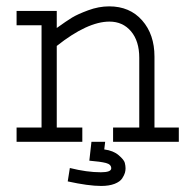

<svg xmlns="http://www.w3.org/2000/svg" viewBox="-20 -455 626 616"><path d="M33.2 -419.9H162.1V-365.2Q193.4 -387.7 210.9 -398.4Q228.5 -409.2 262.7 -421.9Q296.9 -434.6 330.1 -434.6Q396.5 -434.6 436 -389.6Q475.6 -344.7 475.6 -273.4V-45.9H553.7V0H342.8V-45.9H426.8V-269.5Q426.8 -323.2 400.4 -354.5Q374 -385.7 331.1 -385.7Q260.7 -385.7 162.1 -307.6V-45.9H244.1V0H33.2V-45.9H113.3V-374H33.2ZM317.4 0 314.5 24.4Q343.8 28.3 360.8 43Q377.9 57.6 380.4 67.4Q382.8 77.1 382.8 85Q382.8 91.8 380.9 99.1Q378.9 106.4 372.1 117.2Q365.2 127.9 347.7 134.8Q330.1 141.6 304.7 141.6Q263.7 141.6 197.3 127L204.1 84Q258.8 97.7 303.7 97.7Q336.9 97.7 336.9 85Q336.9 72.3 319.8 67.9Q302.7 63.5 266.6 60.5L273.4 0Z"/></svg>

Font: Thabit
Style: Regular
Weight: 500
Designer: Regenerated by Nadim Shaikli
Foundry: MAK Alagha
Version: 0.01